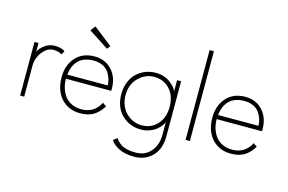

<svg xmlns="http://www.w3.org/2000/svg" viewBox="-109 -945 2135 1421"><g transform="rotate(15 958.5 -234.5)"><path d="M101.5 0H70.5V-410.5H101.5V-343.5Q112 -370.5 146.8 -396.5Q181.5 -422.5 226.5 -422.5Q253 -422.5 273.5 -416Q294 -409.5 302.5 -401.5L287 -373Q263 -390.5 220 -390.5Q187 -390.5 158.8 -365.2Q130.5 -340 116 -306.2Q101.5 -272.5 101.5 -243Z M601.5 -501 447.5 -601 477 -638.5 621 -525.5ZM365.5 -208Q365.5 -171 375.8 -137.5Q386 -104 406 -77.2Q426 -50.5 458.5 -34.8Q491 -19 532 -19Q564 -19 590.2 -28Q616.5 -37 633.2 -51.8Q650 -66.5 660 -79.8Q670 -93 676 -107L705.5 -87Q674 -36 633.2 -12Q592.5 12 530.5 12Q468 12 422 -18.5Q376 -49 353.8 -98.8Q331.5 -148.5 331.5 -210.5Q331.5 -303 384.5 -362.8Q437.5 -422.5 529 -422.5Q611.5 -422.5 662.2 -367Q713 -311.5 713 -225Q713 -222 712.5 -216.2Q712 -210.5 712 -208ZM677.5 -240Q676.5 -266.5 668.8 -291.2Q661 -316 644.8 -339.5Q628.5 -363 598.8 -377Q569 -391 529 -391Q495 -391 467.5 -381.8Q440 -372.5 422.5 -357.8Q405 -343 393 -322.5Q381 -302 375.5 -282Q370 -262 368 -240Z M1003 219Q930.5 219 885 196Q839.5 173 819 140L849 117.5Q857 130.5 865.8 139.8Q874.5 149 891.8 161Q909 173 937.2 179.8Q965.5 186.5 1003 186.5Q1078.5 186.5 1120.8 135.2Q1163 84 1163 9V-91Q1160.5 -79 1148.2 -62.5Q1136 -46 1116 -29Q1096 -12 1064.5 0Q1033 12 998 12Q911.5 12 851.2 -46.2Q791 -104.5 791 -205Q791 -256 808 -297.8Q825 -339.5 853.5 -366.5Q882 -393.5 919.2 -408Q956.5 -422.5 998 -422.5Q1064 -422.5 1111.8 -385.8Q1159.5 -349 1163 -319V-410.5H1194V12Q1194 109.5 1139.8 164.2Q1085.5 219 1003 219ZM823 -205Q823 -163 837.8 -127.5Q852.5 -92 876.8 -68.8Q901 -45.5 931.8 -32.8Q962.5 -20 995 -20Q1067.5 -20 1114.2 -70.5Q1161 -121 1161 -205Q1161 -289 1114.2 -339.8Q1067.5 -390.5 995 -390.5Q926.5 -390.5 874.8 -339.2Q823 -288 823 -205Z M1371 0H1338V-688H1371Z M1520.5 -208Q1520.5 -171 1530.8 -137.5Q1541 -104 1561 -77.2Q1581 -50.5 1613.5 -34.8Q1646 -19 1687 -19Q1719 -19 1745.2 -28Q1771.5 -37 1788.2 -51.8Q1805 -66.5 1815 -79.8Q1825 -93 1831 -107L1860.5 -87Q1829 -36 1788.2 -12Q1747.5 12 1685.5 12Q1623 12 1577 -18.5Q1531 -49 1508.8 -98.8Q1486.5 -148.5 1486.5 -210.5Q1486.5 -303 1539.5 -362.8Q1592.5 -422.5 1684 -422.5Q1766.5 -422.5 1817.2 -367Q1868 -311.5 1868 -225Q1868 -222 1867.5 -216.2Q1867 -210.5 1867 -208ZM1832.5 -240Q1831.5 -266.5 1823.8 -291.2Q1816 -316 1799.8 -339.5Q1783.5 -363 1753.8 -377Q1724 -391 1684 -391Q1650 -391 1622.5 -381.8Q1595 -372.5 1577.5 -357.8Q1560 -343 1548 -322.5Q1536 -302 1530.5 -282Q1525 -262 1523 -240Z"/></g></svg>

Font: League Spartan ExtraLight
Style: Regular
Weight: 200
Foundry: The League of Moveable Type
Version: Version 2.002